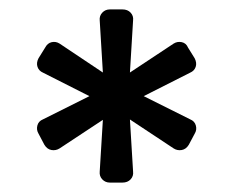

<svg xmlns="http://www.w3.org/2000/svg" viewBox="-20 -762 494 408"><path d="M213.6 -374Q203.7 -374 197.3 -380.9Q190.9 -387.8 191.9 -397.4L198.6 -507.3L106.6 -446.6Q98.7 -441.6 89.4 -443.2Q80.1 -444.8 74.3 -454.4L61.8 -478.1Q57 -486.1 59.4 -495.3Q61.8 -504.6 71.4 -508.4L170 -557.7L71.4 -607.6Q62.6 -611.4 59.7 -619.9Q56.8 -628.4 61.8 -638.1L75.9 -660.8Q80.9 -670.4 89.8 -672.4Q98.7 -674.4 106.6 -669.4L198.6 -607.9L191.9 -718.6Q190.9 -728.2 197.3 -735.1Q203.7 -742 213.6 -742H240.2Q251.2 -742 257.6 -735.1Q264 -728.2 262.8 -718.6L256.1 -607.9L349 -669.4Q357 -674.4 366.3 -672.4Q375.6 -670.4 379.6 -660.8L393.7 -638.1Q398.7 -628.3 395.8 -619.8Q392.9 -611.4 384.1 -607.6L285.4 -557.7L384.1 -508.4Q393.7 -504.6 396.2 -495.2Q398.7 -485.9 393.7 -477.9L381.2 -454.4Q375.4 -444.8 366.1 -443.2Q356.8 -441.6 349 -446.6L256.1 -508.1L262.8 -397.4Q264 -387.8 257.6 -380.9Q251.2 -374 240.2 -374Z"/></svg>

Font: Rubik Light
Style: Regular
Weight: 300
Designer: Hubert and Fischer
Foundry: Hubert and Fischer
Version: Version 2.300;gftools[0.9.30]